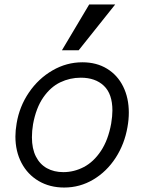

<svg xmlns="http://www.w3.org/2000/svg" viewBox="-20 -836 640 860"><path d="M49 -224.5Q49 -251.5 54.5 -283.5Q67 -359 109.5 -421.5Q152 -484 215 -520.5Q278 -557 349 -557Q412.5 -557 459.5 -528.2Q506.5 -499.5 531.8 -448.2Q557 -397 557 -331.5Q557 -300 551 -267Q538 -191 498 -129.2Q458 -67.5 398 -31.8Q338 4 267.5 4Q203 4 153.2 -25.2Q103.5 -54.5 76.2 -106.5Q49 -158.5 49 -224.5ZM478 -282.5Q483.5 -316.5 483.5 -341Q483.5 -415.5 445.2 -451.8Q407 -488 342 -488Q293 -488 249.8 -467.2Q206.5 -446.5 174 -399.8Q141.5 -353 128 -279.5Q123 -249.5 123 -221Q123 -170 140.8 -135Q158.5 -100 190.2 -82.5Q222 -65 263.5 -65Q312 -65 355.8 -88Q399.5 -111 432 -159.8Q464.5 -208.5 478 -282.5ZM257.5 -611 379.5 -816H496L332.5 -611Z"/></svg>

Font: JuliaMono Italic
Style: Regular
Weight: 400
Italic angle: -9°
Monospace: yes
Designer: cormullion
Foundry: corm
Version: Version 0.049; ttfautohint (v1.8.4)